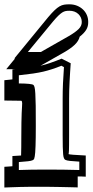

<svg xmlns="http://www.w3.org/2000/svg" viewBox="-52 -773 421 873"><path d="M-32.2 -14.6Q-21 -15.6 -11.7 -15.9Q-2.4 -16.1 4.4 -17.1V-63.5Q17.1 -64.5 26.6 -64.9Q36.1 -65.4 43.9 -65.9Q44.4 -82.5 44.7 -103.8Q44.9 -125 44.9 -151.4Q44.9 -189 45.4 -215.3Q45.9 -241.7 46.6 -259.3Q47.4 -276.9 48.1 -287.1Q48.8 -297.4 48.8 -303Q48.8 -308.6 47.9 -311Q46.9 -313.5 44.9 -314.9Q38.6 -314.9 18.6 -315.2Q-1.5 -315.4 -32.2 -315.9V-408.2Q-22.5 -409.2 -13.2 -410.2Q-3.9 -411.1 4.4 -412.1V-457Q8.3 -457.5 11.5 -457.8Q14.6 -458 18.1 -458.5H-23.4L16.6 -507.3H13.2L167 -694.8Q183.6 -714.4 195.8 -726.1Q208 -737.8 218.5 -743.9Q229 -750 239.5 -751.7Q250 -753.4 263.2 -753.4Q282.2 -753.4 298.1 -747.1Q314 -740.7 325.4 -729.7Q336.9 -718.8 343 -704.3Q349.1 -689.9 349.1 -673.3Q349.6 -652.8 339.8 -637.2Q330.1 -621.6 310.5 -606.4Q305.2 -585.9 287.6 -569.3Q270 -552.7 239.7 -535.2L132.3 -474.1L138.2 -475.6Q155.3 -479.5 177.2 -487.1Q199.2 -494.6 228 -506.3L269.5 -485.4Q268.1 -466.3 266.8 -445.1Q265.6 -423.8 264.4 -402.6Q263.2 -381.3 262.7 -361.3Q262.2 -341.3 262.2 -324.7V-158.7Q262.2 -131.8 262 -114.7Q261.7 -97.7 261.5 -88.1Q261.2 -78.6 260.5 -75.4Q259.8 -72.3 258.3 -72.8Q261.2 -70.8 281.2 -69.3Q301.3 -67.9 337.9 -65.9V30.3Q329.6 29.8 320.3 29.5Q311 29.3 301.3 29.3V79.1Q283.7 78.6 261 78.1Q238.3 77.6 214.1 77.1Q189.9 76.7 165.8 76.4Q141.6 76.2 121.1 76.2Q103.5 76.2 82.3 76.4Q61 76.7 40 77.1Q19 77.6 0 78.4Q-19 79.1 -32.2 79.6ZM261.7 -609.4Q291 -626.5 305.7 -641.1Q320.3 -655.8 319.8 -673.3Q319.8 -694.3 304.2 -709.2Q288.6 -724.1 263.2 -724.1Q253.9 -724.1 246.3 -722.7Q238.8 -721.2 230.7 -716.1Q222.7 -710.9 212.9 -701.4Q203.1 -691.9 189.5 -675.8L74.7 -536.6H133.8ZM33.7 0Q60.5 -1 91.6 -1.5Q122.6 -2 157.7 -2Q199.2 -2 236.3 -1.5Q273.4 -1 308.6 0V-38.1Q282.2 -39.6 266.6 -41.3Q251 -43 244.6 -46.4Q241.2 -48.3 238.8 -53.7Q236.3 -59.1 235.1 -71.5Q233.9 -84 233.4 -105Q232.9 -126 232.9 -158.7V-324.7Q232.9 -391.6 238.8 -467.8L227.1 -474.1Q204.6 -464.8 184.1 -458.3Q163.6 -451.7 145 -447.3Q126.5 -442.9 98.6 -438.7Q70.8 -434.6 33.7 -430.7V-393.6Q92.3 -393.1 100.1 -386.7Q103 -384.3 105.2 -376Q107.4 -367.7 108.6 -347.4Q109.9 -327.1 110.4 -292Q110.8 -256.8 110.8 -200.2Q110.8 -144 109.6 -109.4Q108.4 -74.7 106 -62Q104.5 -55.2 103.3 -51Q102.1 -46.9 95.7 -44.2Q89.4 -41.5 75.2 -39.8Q61 -38.1 33.7 -36.1Z"/></svg>

Font: XB Kayhan Sayeh
Style: Regular
Weight: 700
Designer: Behnam
Foundry: Irmug
Version: Version 7.300 2009